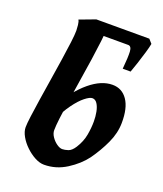

<svg xmlns="http://www.w3.org/2000/svg" viewBox="-138 -819 788 929"><g transform="rotate(20 256.0 -354.0)"><path d="M483.9 -297.9Q483.4 -246.1 459.2 -193.6Q435.1 -141.1 399.9 -91.8Q367.2 -47.9 313.7 -13.9Q260.3 20 198.7 20Q176.3 20 151.1 6.6Q126 -6.8 103.8 -28.1Q81.5 -49.3 67.6 -74Q53.7 -98.6 53.7 -120.6Q53.7 -137.7 58.8 -177Q64 -216.3 72 -268.6Q80.1 -320.8 89.1 -377.4Q98.1 -434.1 106.2 -487.3Q114.3 -540.5 119.4 -581.5Q124.5 -622.6 124.5 -642.6Q124.5 -652.8 122.6 -671.6Q120.6 -690.4 115.2 -696.8Q145.5 -708.5 176.3 -710.4Q207 -712.4 230.2 -709.2Q253.4 -706.1 259.8 -702.1Q259.8 -679.2 254.6 -636Q249.5 -592.8 241.5 -538.3Q233.4 -483.9 224.1 -425.8Q214.8 -367.7 206.8 -313.7Q198.7 -259.8 193.6 -217.8Q188.5 -175.8 188.5 -154.3Q188.5 -137.2 200 -120.4Q211.4 -103.5 227.3 -92.3Q243.2 -81.1 255.9 -81.1Q269 -81.1 286.1 -86.7Q303.2 -92.3 318.8 -116.7Q341.3 -152.3 347.9 -189.2Q354.5 -226.1 354.5 -258.8Q354.5 -284.7 349.9 -308.3Q345.2 -332 335.2 -347.4Q325.2 -362.8 309.6 -362.8Q296.4 -362.8 272.5 -344Q248.5 -325.2 221.7 -288.3Q194.8 -251.5 170.9 -197.3L156.2 -274.9Q203.6 -358.4 262.9 -407.7Q322.3 -457 379.4 -457Q428.7 -457 456.8 -416Q484.9 -375 483.9 -297.9ZM487.8 -707Q484.9 -690.4 475.8 -659.4Q466.8 -628.4 456.3 -596.9Q445.8 -565.4 439 -546.9H398.4Q404.3 -609.4 402.6 -636.7Q400.9 -664.1 383.8 -664.1H146.5L115.2 -696.8L196.8 -727.5H469.7Z"/></g></svg>

Font: Gentium Book Plus
Style: Bold Italic
Weight: 700
Italic angle: -8°
Designer: Victor Gaultney, Annie Olsen, Iska Routamaa, Becca Hirsbrunner
Foundry: SIL International
Version: Version 6.101